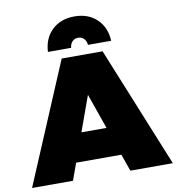

<svg xmlns="http://www.w3.org/2000/svg" viewBox="-107 -1013 1014 1100"><g transform="rotate(-10 399.5 -463.0)"><path d="M562 0 527 -99H264L228 0H-10L286 -701H524L809 0ZM324 -265H470L398 -470ZM215 -752Q219 -831 269 -878.5Q319 -926 399 -926Q479 -926 529 -878.5Q579 -831 583 -752H448Q446 -775 432.5 -788.5Q419 -802 399 -802Q379 -802 365.5 -788.5Q352 -775 350 -752Z"/></g></svg>

Font: Gontserrat Black
Style: Regular
Weight: 900
Designer: Julieta Ulanovsky
Foundry: Julieta Ulanovsky
Version: Version 6.001